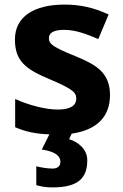

<svg xmlns="http://www.w3.org/2000/svg" viewBox="-20 -669 537 836"><path d="M360 29C360 -20 321 -50 281 -63L292 -87C402 -103 459 -161 459 -255C459 -352 400 -387 307 -425C211 -464 193 -477 193 -503C193 -527 215 -539 259 -539C308 -539 354 -522 408 -499L453 -606C388 -636 329 -649 261 -649C130 -649 45 -598 45 -497C45 -404 91 -368 194 -325C300 -280 312 -266 312 -239C312 -211 289 -192 231 -192C179 -192 105 -211 46 -238V-115C93 -95 136 -86 195 -84L162 -18C222 -9 243 11 243 35C243 58 227 65 208 65C188 65 157 60 138 55V137C157 143 180 147 209 147C323 147 360 104 360 29Z"/></svg>

Font: Noto Sans Kannada UI
Style: Bold
Weight: 700
Designer: Jelle Bosma - Monotype Design Team
Foundry: Monotype Imaging Inc.
Version: Version 2.005